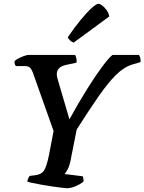

<svg xmlns="http://www.w3.org/2000/svg" viewBox="-20 -994 763 1014"><path d="M335 0Q328 0 307 -2.5Q286 -5 258 -9Q230 -13 202 -18Q174 -23 152.5 -27.5Q131 -32 124 -35Q128 -55 137 -65L169 -69Q199 -73 212.5 -93.5Q226 -114 238 -172L263 -302L153 -612Q147 -628 138.5 -636.5Q130 -645 111 -645H64Q61 -648 58.5 -655Q56 -662 57 -671Q63 -678 77.5 -685.5Q92 -693 107.5 -698.5Q123 -704 130 -704H377Q380 -698 383 -687Q386 -676 384 -663L328 -651Q280 -640 280 -603Q280 -595 281.5 -588.5Q283 -582 285 -574L346 -366H348Q394 -450 438 -520.5Q482 -591 518 -639.5Q554 -688 574 -704H714Q717 -699 720.5 -688.5Q724 -678 722 -666L678 -653Q633 -639 591 -597Q549 -555 499.5 -483.5Q450 -412 385 -310L352 -143Q347 -118 337.5 -100Q328 -82 321 -75L417 -63Q418 -59 420 -51.5Q422 -44 421 -35Q404 -21 379 -10.5Q354 0 335 0ZM369 -769Q359 -772 349.5 -781Q340 -790 338 -797Q373 -849 406 -889Q439 -929 464 -951.5Q489 -974 500 -974Q508 -974 521 -964Q534 -954 544.5 -938.5Q555 -923 557 -907Z"/></svg>

Font: Texturina 72pt 72pt Regular
Style: Bold Italic
Weight: 700
Italic angle: -11°
Designer: Guillermo Torres Carreño
Foundry: Omnibus-Type
Version: Version 1.002; ttfautohint (v1.8.3)